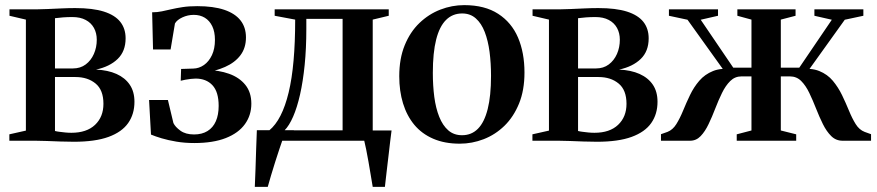

<svg xmlns="http://www.w3.org/2000/svg" viewBox="-20 -549 3422 749"><path d="M268 4Q243 4 215.5 3Q188 2 162.5 1Q137 0 118.5 0H16.5V-25L81 -39.5V-472.5L17 -487.5V-512.5H121Q140.5 -512.5 166.2 -513.8Q192 -515 220 -516.2Q248 -517.5 273.5 -517.5Q342 -517.5 385.2 -503.8Q428.5 -490 449.2 -463.8Q470 -437.5 470 -399.5Q470 -349 439 -319Q408 -289 354.5 -277.5Q401 -275.5 434.5 -260.5Q468 -245.5 486.2 -218.5Q504.5 -191.5 504.5 -152Q504.5 -104 480 -69Q455.5 -34 403.5 -15Q351.5 4 268 4ZM258.5 -31Q318 -31 350.8 -62Q383.5 -93 383.5 -144Q383.5 -198 352.8 -223.2Q322 -248.5 274.5 -248.5H194.5V-38Q202 -36 212.2 -34.8Q222.5 -33.5 234.5 -32.2Q246.5 -31 258.5 -31ZM194.5 -282H264.5Q293.5 -282 314.2 -297.5Q335 -313 346.2 -338.5Q357.5 -364 357.5 -394Q357.5 -420 346.5 -440Q335.5 -460 314.2 -471.2Q293 -482.5 262 -482.5Q243 -482.5 225.8 -481.2Q208.5 -480 194.5 -478Z M738 9Q700.5 9 668 3.5Q635.5 -2 610.5 -9.5Q585.5 -17 569 -24L561.5 -159H635L656.5 -69Q663.5 -54 683.8 -39.2Q704 -24.5 737 -24.5Q768 -24.5 789.5 -37.8Q811 -51 822 -76Q833 -101 833 -136Q833 -190.5 808.8 -216.5Q784.5 -242.5 743 -242.5Q735.5 -242.5 724.5 -241.2Q713.5 -240 703 -238Q692.5 -236 685 -234L686.5 -280L734 -281.5Q756.5 -282 775.8 -295.5Q795 -309 806.8 -334Q818.5 -359 818.5 -393.5Q818.5 -425 808 -446.8Q797.5 -468.5 779 -479.8Q760.5 -491 736 -491Q712.5 -491 691.5 -481.2Q670.5 -471.5 662.5 -457.5L645.5 -356H577L573.5 -501Q593.5 -501 611.5 -504.8Q629.5 -508.5 648.8 -513Q668 -517.5 692.2 -521.2Q716.5 -525 749.5 -525Q812.5 -525 854.8 -510.8Q897 -496.5 918.2 -469.5Q939.5 -442.5 939.5 -403Q939.5 -362 918 -333.5Q896.5 -305 858.2 -288Q820 -271 770 -263.5L783.5 -276Q833.5 -275.5 873.5 -261.2Q913.5 -247 937 -218Q960.5 -189 960.5 -144.5Q960.5 -99.5 935.5 -64.8Q910.5 -30 861 -10.5Q811.5 9 738 9Z M1018 0V-36L1030 -40Q1055.5 -61 1074.2 -97.8Q1093 -134.5 1106 -188.2Q1119 -242 1125.2 -312.8Q1131.5 -383.5 1131.5 -472.5L1051.5 -487.5V-512.5H1496.5V-487.5L1434 -472.5V0ZM1090 -40.5H1316.5V-475.5H1175V-436.5Q1175 -360 1168.5 -295.5Q1162 -231 1150.5 -180.2Q1139 -129.5 1123.5 -94Q1108 -58.5 1090 -40.5ZM974 180Q975.5 145.5 976.8 109Q978 72.5 979.2 34.5Q980.5 -3.5 982 -41H1126.5L1082 -3Q1077.5 10 1069.8 32.8Q1062 55.5 1053.5 82.8Q1045 110 1037.2 135.8Q1029.5 161.5 1024.5 180ZM1434 180Q1430.5 159 1426.2 133.5Q1422 108 1417.5 82.2Q1413 56.5 1408.5 34.2Q1404 12 1400.5 -2L1373.5 -40H1507.5Q1505 -20.5 1502.2 2Q1499.5 24.5 1496.8 48.5Q1494 72.5 1491.2 95.8Q1488.5 119 1486 140.5Q1483.5 162 1481.5 180Z M1537.5 -251.5Q1537.5 -320.5 1558.8 -372.5Q1580 -424.5 1616.2 -459.2Q1652.5 -494 1697.8 -511.5Q1743 -529 1791 -529Q1871 -529 1923.2 -495.2Q1975.5 -461.5 2000.8 -402.5Q2026 -343.5 2026 -266Q2026 -197 2004.8 -145Q1983.5 -93 1947.8 -58.2Q1912 -23.5 1866.8 -6Q1821.5 11.5 1773.5 11.5Q1714.5 11.5 1670 -7.8Q1625.5 -27 1596.2 -62.2Q1567 -97.5 1552.2 -145.8Q1537.5 -194 1537.5 -251.5ZM1782.5 -21.5Q1819.5 -21.5 1844.5 -46.8Q1869.5 -72 1882.5 -123.5Q1895.5 -175 1895.5 -253Q1895.5 -302.5 1889.8 -346.5Q1884 -390.5 1871 -424.2Q1858 -458 1836.2 -477.2Q1814.5 -496.5 1783 -496.5Q1745.5 -496.5 1720 -471.2Q1694.5 -446 1681.5 -394.8Q1668.5 -343.5 1668.5 -264.5Q1668.5 -215 1674.2 -171Q1680 -127 1693.5 -93.2Q1707 -59.5 1728.8 -40.5Q1750.5 -21.5 1782.5 -21.5Z M2308.5 4Q2283.5 4 2256 3Q2228.5 2 2203 1Q2177.5 0 2159 0H2057V-25L2121.5 -39.5V-472.5L2057.5 -487.5V-512.5H2161.5Q2181 -512.5 2206.8 -513.8Q2232.5 -515 2260.5 -516.2Q2288.5 -517.5 2314 -517.5Q2382.5 -517.5 2425.8 -503.8Q2469 -490 2489.8 -463.8Q2510.5 -437.5 2510.5 -399.5Q2510.5 -349 2479.5 -319Q2448.5 -289 2395 -277.5Q2441.5 -275.5 2475 -260.5Q2508.5 -245.5 2526.8 -218.5Q2545 -191.5 2545 -152Q2545 -104 2520.5 -69Q2496 -34 2444 -15Q2392 4 2308.5 4ZM2299 -31Q2358.5 -31 2391.2 -62Q2424 -93 2424 -144Q2424 -198 2393.2 -223.2Q2362.5 -248.5 2315 -248.5H2235V-38Q2242.5 -36 2252.8 -34.8Q2263 -33.5 2275 -32.2Q2287 -31 2299 -31ZM2235 -282H2305Q2334 -282 2354.8 -297.5Q2375.5 -313 2386.8 -338.5Q2398 -364 2398 -394Q2398 -420 2387 -440Q2376 -460 2354.8 -471.2Q2333.5 -482.5 2302.5 -482.5Q2283.5 -482.5 2266.2 -481.2Q2249 -480 2235 -478Z M2558.5 0V-25.5L2584 -34.5Q2604.5 -42.5 2618.5 -65Q2632.5 -87.5 2644.8 -117.5Q2657 -147.5 2671.8 -178.2Q2686.5 -209 2708 -234Q2729.5 -259 2761.8 -272Q2794 -285 2842 -278.5L2824 -246L2662 -472L2589.5 -487.5V-512.5H2781V-487.5L2713.5 -472L2840.5 -285H2911.5V-472.5L2856.5 -487.5V-512.5H3083.5V-487.5L3026 -472.5V-285H3098L3225 -472L3157 -487.5V-512.5H3348V-487.5L3275.5 -472L3113.5 -246L3096 -278.5Q3143.5 -285 3175.8 -272Q3208 -259 3229 -233.8Q3250 -208.5 3264.8 -178Q3279.5 -147.5 3291.8 -117.5Q3304 -87.5 3318 -65Q3332 -42.5 3353 -34.5L3378 -25.5V0H3267Q3241 0 3222.8 -18Q3204.5 -36 3190.2 -64.8Q3176 -93.5 3163.5 -125.5Q3151 -157.5 3137.2 -186.2Q3123.5 -215 3105.5 -233Q3087.5 -251 3061.5 -251H3026V-40L3086 -25V0H2854V-25L2911.5 -40V-251H2872.5Q2847 -251 2828.8 -233Q2810.5 -215 2796.5 -186.2Q2782.5 -157.5 2770.2 -125.5Q2758 -93.5 2744.2 -64.8Q2730.5 -36 2713.2 -18Q2696 0 2672 0Z"/></svg>

Font: Merriweather 120pt SemiBold
Style: Regular
Weight: 600
Version: Version 2.100